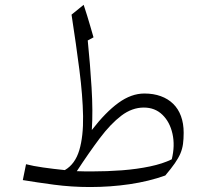

<svg xmlns="http://www.w3.org/2000/svg" viewBox="-20 -752 840 781"><path d="M564.9 -314.5Q610.4 -314.5 640.6 -285.2Q670.9 -255.9 681.6 -207.8Q692.4 -159.7 678.7 -104Q642.1 -85.9 589.8 -75Q537.6 -64 476.8 -59.3Q416 -54.7 353 -54.7Q337.9 -54.7 322.8 -54.9Q307.6 -55.2 292.5 -55.7Q342.3 -131.8 386.2 -190.2Q430.2 -248.5 473.6 -281.5Q517.1 -314.5 564.9 -314.5ZM567.4 -371.6Q514.2 -371.6 461.9 -333.7Q409.7 -295.9 353.5 -223.1Q358.4 -299.3 352.5 -395.3Q346.7 -491.2 336.9 -587.4L360.4 -600.1Q354.5 -621.1 347.9 -643.3Q341.3 -665.5 334.5 -688.2Q327.6 -710.9 320.3 -732.4L271 -692.4Q289.6 -571.8 303 -467.3Q316.4 -362.8 317.9 -280Q319.3 -197.3 302.5 -140.9Q285.6 -84.5 243.7 -60.1Q196.3 -64.9 155 -70.8Q113.8 -76.7 85.9 -84L72.8 -19.5Q127.9 -10.3 199.5 -0.7Q271 8.8 346.2 8.8Q429.2 8.8 507.3 -2.7Q585.4 -14.2 652.3 -38.1Q676.3 -66.4 691.2 -87.9Q706.1 -109.4 713.9 -127.9Q721.7 -146.5 724.4 -166.5Q727.1 -186.5 727.1 -211.9Q727.1 -250 716.1 -279.8Q705.1 -309.6 684.3 -329.8Q663.6 -350.1 634 -360.8Q604.5 -371.6 567.4 -371.6Z"/></svg>

Font: Pinar FD VF
Style: Regular
Weight: 300
Designer: Amin Abedi
Version: Version 2.000